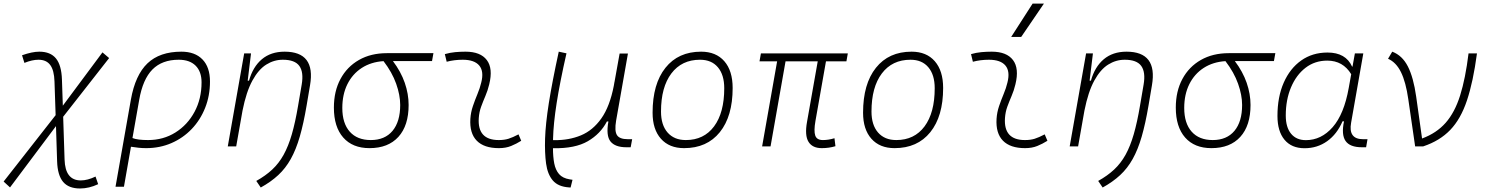

<svg xmlns="http://www.w3.org/2000/svg" viewBox="-48 -815 8271 1069"><path d="M7.8 228.5 -27.8 195.8 261.7 -173.8 255.4 -361.3Q253.4 -423.8 231.7 -453.1Q210 -482.4 166.5 -482.4Q130.9 -482.4 87.9 -464.8L74.7 -507.3Q131.3 -527.3 170.9 -527.3Q232.9 -527.3 263.7 -489.5Q294.4 -451.7 296.9 -371.6L301.8 -226.6L522.5 -523.4L559.6 -491.7L303.7 -165L311.5 73.2Q314.9 189.5 401.9 189.5Q439.5 189.5 483.9 168L498.5 210.4Q447.8 234.4 397.5 234.4Q334.5 234.4 303.5 197.8Q272.5 161.1 270 83.5L263.7 -112.8Z M961.9 -527.3Q1037.6 -527.3 1079.3 -484.1Q1121.1 -440.9 1121.1 -361.3Q1121.1 -282.2 1094.2 -214.6Q1067.4 -147 1019.3 -96.7Q971.2 -46.4 906.5 -18.3Q841.8 9.8 765.6 9.8Q744.1 9.8 723.4 7.6Q702.6 5.4 681.2 2L642.1 224.6H595.2L680.7 -260.3Q705.1 -397.5 773.2 -462.4Q841.3 -527.3 961.9 -527.3ZM689.5 -46.4Q717.8 -35.2 776.4 -35.2Q861.3 -35.2 928.7 -77.4Q996.1 -119.6 1035.2 -192.4Q1074.2 -265.1 1074.2 -356.4Q1074.2 -416.5 1041 -449.5Q1007.8 -482.4 947.3 -482.4Q854.5 -482.4 800.8 -428.2Q747.1 -374 727.1 -259.3Z M1220.2 0 1311.5 -517.6H1349.6L1331.1 -365.7H1338.4Q1359.9 -442.9 1409.9 -485.1Q1460 -527.3 1536.6 -527.3Q1710.4 -527.3 1678.2 -340.3L1659.2 -228Q1642.1 -127 1621.1 -54.4Q1600.1 18.1 1571 70.1Q1542 122.1 1501.2 159.9Q1460.4 197.8 1403.8 229L1378.9 192.4Q1430.7 163.6 1467.8 128.9Q1504.9 94.2 1531.2 46.6Q1557.6 -1 1576.9 -67.6Q1596.2 -134.3 1611.8 -227.1L1631.8 -344.2Q1643.6 -413.1 1618.7 -447.8Q1593.8 -482.4 1526.9 -482.4Q1477.5 -482.4 1434.3 -455.3Q1391.1 -428.2 1357.2 -366.2Q1323.2 -304.2 1302.2 -198.7L1267.1 0Z M2009.3 9.8Q1915 9.8 1863 -49.3Q1811 -108.4 1811 -215.8Q1811 -307.1 1847.7 -375.2Q1884.3 -443.4 1950.7 -481.2Q2017.1 -519 2106 -519H2365.2L2357.4 -475.1H2139.6Q2184.1 -416 2205.6 -354Q2227.1 -292 2227.1 -230.5Q2227.1 -115.7 2170.2 -53Q2113.3 9.8 2009.3 9.8ZM2087.4 -474.6Q2018.1 -470.2 1966.3 -436.8Q1914.6 -403.3 1886.2 -346.2Q1857.9 -289.1 1857.9 -213.9Q1857.9 -128.4 1899.4 -81.8Q1940.9 -35.2 2016.6 -35.2Q2094.7 -35.2 2137.5 -86.4Q2180.2 -137.7 2180.2 -230.5Q2180.2 -285.6 2157.7 -348.9Q2135.3 -412.1 2087.4 -474.6Z M2838.9 -66.9 2854 -31.2Q2827.1 -14.2 2797.6 -2.2Q2768.1 9.8 2729.5 9.8Q2647 9.8 2606.4 -31.7Q2565.9 -73.2 2570.8 -153.3Q2573.2 -189.9 2585 -224.4Q2596.7 -258.8 2610.4 -291.5Q2624 -324.2 2631.3 -355Q2647.5 -417.5 2620.4 -450Q2593.3 -482.4 2528.3 -482.4Q2481.9 -482.4 2439 -471.2L2428.7 -513.7Q2457.5 -522 2486.3 -524.7Q2515.1 -527.3 2543.9 -527.3Q2627 -527.3 2662.4 -480.7Q2697.8 -434.1 2675.8 -345.2Q2667.5 -310.5 2654.5 -280.5Q2641.6 -250.5 2630.9 -221.2Q2620.1 -191.9 2617.7 -157.7Q2609.4 -35.2 2729 -35.2Q2759.8 -35.2 2783.2 -42.5Q2806.6 -49.8 2838.9 -66.9Z M3128.9 229 3121.1 228.5Q3059.6 224.6 3030 189.9Q3000.5 155.3 2992.4 95.7Q2984.4 36.1 2986.8 -42.5Q2989.3 -124 3007.8 -241.7Q3026.4 -359.4 3063 -527.3L3106 -518.1Q3069.3 -356.9 3051.3 -241.5Q3033.2 -126 3031.2 -42Q3031.2 -38.1 3031.2 -34.7H3038.6Q3119.6 -33.7 3186.3 -61.3Q3252.9 -88.9 3300 -155.5Q3347.2 -222.2 3369.6 -337.9L3373 -357.9Q3373.5 -358.9 3373.5 -359.9V-359.4L3401.9 -517.1H3448.2L3382.3 -143.1Q3372.6 -85.9 3387 -63Q3401.4 -40 3447.3 -40H3471.7L3463.4 4.9H3439.5Q3377 4.9 3351.1 -27.3Q3325.2 -59.6 3339.4 -138.7H3331.1Q3295.4 -69.8 3224.9 -28.8Q3154.3 12.2 3033.7 10.3H3030.8Q3030.8 57.6 3037.8 94.5Q3044.9 131.3 3064.7 154.3Q3084.5 177.2 3124 183.6L3139.6 186Z M3760.7 9.8Q3678.2 9.8 3631.8 -42.5Q3585.4 -94.7 3585.4 -187.5Q3585.4 -347.7 3657 -437.5Q3728.5 -527.3 3855.5 -527.3Q3938.5 -527.3 3984.9 -474.1Q4031.2 -420.9 4031.2 -325.2Q4031.2 -167.5 3959.7 -78.9Q3888.2 9.8 3760.7 9.8ZM3770.5 -35.2Q3871.1 -35.2 3927.7 -111.3Q3984.4 -187.5 3984.4 -323.7Q3984.4 -398.4 3949 -440.4Q3913.6 -482.4 3849.6 -482.4Q3747.6 -482.4 3689.9 -406Q3632.3 -329.6 3632.3 -193.8Q3632.3 -119.1 3668.9 -77.1Q3705.6 -35.2 3770.5 -35.2Z M4527.3 9.8Q4475.1 9.8 4453.4 -25.6Q4431.6 -61 4445.3 -136.7L4504.9 -473.6H4325.7L4242.2 0H4195.3L4278.8 -473.6H4180.7L4188.5 -517.6H4672.4L4664.6 -473.6H4550.8L4492.2 -141.6Q4482.4 -85.9 4491 -60.5Q4499.5 -35.2 4533.7 -35.2Q4564.5 -35.2 4598.1 -45.4L4603.5 -1Q4567.9 9.8 4527.3 9.8Z M4932.6 9.8Q4850.1 9.8 4803.7 -42.5Q4757.3 -94.7 4757.3 -187.5Q4757.3 -347.7 4828.9 -437.5Q4900.4 -527.3 5027.3 -527.3Q5110.4 -527.3 5156.7 -474.1Q5203.1 -420.9 5203.1 -325.2Q5203.1 -167.5 5131.6 -78.9Q5060.1 9.8 4932.6 9.8ZM4942.4 -35.2Q5043 -35.2 5099.6 -111.3Q5156.2 -187.5 5156.2 -323.7Q5156.2 -398.4 5120.8 -440.4Q5085.4 -482.4 5021.5 -482.4Q4919.4 -482.4 4861.8 -406Q4804.2 -329.6 4804.2 -193.8Q4804.2 -119.1 4840.8 -77.1Q4877.4 -35.2 4942.4 -35.2Z M5768.6 -66.9 5783.7 -31.2Q5756.8 -14.2 5727.3 -2.2Q5697.8 9.8 5659.2 9.8Q5576.7 9.8 5536.1 -31.7Q5495.6 -73.2 5500.5 -153.3Q5502.9 -189.9 5514.6 -224.4Q5526.4 -258.8 5540 -291.5Q5553.7 -324.2 5561 -355Q5577.1 -417.5 5550 -450Q5522.9 -482.4 5458 -482.4Q5411.6 -482.4 5368.7 -471.2L5358.4 -513.7Q5387.2 -522 5416 -524.7Q5444.8 -527.3 5473.6 -527.3Q5556.6 -527.3 5592 -480.7Q5627.4 -434.1 5605.5 -345.2Q5597.2 -310.5 5584.2 -280.5Q5571.3 -250.5 5560.5 -221.2Q5549.8 -191.9 5547.4 -157.7Q5539.1 -35.2 5658.7 -35.2Q5689.5 -35.2 5712.9 -42.5Q5736.3 -49.8 5768.6 -66.9ZM5582 -609.4 5701.2 -794.9H5764.2L5637.7 -609.4Z M5907.7 0 5999 -517.6H6037.1L6018.6 -365.7H6025.9Q6047.4 -442.9 6097.4 -485.1Q6147.5 -527.3 6224.1 -527.3Q6397.9 -527.3 6365.7 -340.3L6346.7 -228Q6329.6 -127 6308.6 -54.4Q6287.6 18.1 6258.5 70.1Q6229.5 122.1 6188.7 159.9Q6147.9 197.8 6091.3 229L6066.4 192.4Q6118.2 163.6 6155.3 128.9Q6192.4 94.2 6218.8 46.6Q6245.1 -1 6264.4 -67.6Q6283.7 -134.3 6299.3 -227.1L6319.3 -344.2Q6331.1 -413.1 6306.2 -447.8Q6281.2 -482.4 6214.4 -482.4Q6165 -482.4 6121.8 -455.3Q6078.6 -428.2 6044.7 -366.2Q6010.7 -304.2 5989.7 -198.7L5954.6 0Z M6696.8 9.8Q6602.5 9.8 6550.5 -49.3Q6498.5 -108.4 6498.5 -215.8Q6498.5 -307.1 6535.2 -375.2Q6571.8 -443.4 6638.2 -481.2Q6704.6 -519 6793.5 -519H7052.7L7044.9 -475.1H6827.1Q6871.6 -416 6893.1 -354Q6914.6 -292 6914.6 -230.5Q6914.6 -115.7 6857.7 -53Q6800.8 9.8 6696.8 9.8ZM6774.9 -474.6Q6705.6 -470.2 6653.8 -436.8Q6602.1 -403.3 6573.7 -346.2Q6545.4 -289.1 6545.4 -213.9Q6545.4 -128.4 6586.9 -81.8Q6628.4 -35.2 6704.1 -35.2Q6782.2 -35.2 6825 -86.4Q6867.7 -137.7 6867.7 -230.5Q6867.7 -285.6 6845.2 -348.9Q6822.8 -412.1 6774.9 -474.6Z M7482.4 -444.3 7495.6 -517.6H7542.5L7474.6 -131.8Q7458 -40 7541 -40H7565.9L7558.1 4.9H7534.7Q7467.8 4.9 7443.6 -30.3Q7419.4 -65.4 7435.1 -139.6H7426.8Q7396 -67.9 7341.1 -28.8Q7286.1 10.3 7215.3 10.3Q7143.1 10.3 7103.8 -36.9Q7064.5 -84 7064.5 -169.4Q7064.5 -275.4 7099.4 -354.7Q7134.3 -434.1 7196.8 -478.3Q7259.3 -522.5 7343.3 -522.5Q7444.8 -522.5 7480 -444.3ZM7341.8 -477.5Q7272.5 -477.5 7220.7 -437.5Q7168.9 -397.5 7139.9 -328.4Q7110.8 -259.3 7110.8 -171.9Q7110.8 -106 7140.4 -70.3Q7169.9 -34.7 7222.7 -34.7Q7308.6 -34.7 7372.1 -107.2Q7435.5 -179.7 7461.4 -325.7L7475.1 -401.9Q7429.2 -477.5 7341.8 -477.5Z M7831.1 0 7793 -262.2Q7779.3 -358.4 7752.2 -413.3Q7725.1 -468.3 7680.2 -487.8L7703.6 -527.3Q7759.3 -506.3 7790.5 -445.3Q7821.8 -384.3 7836.9 -276.9L7869.6 -43.9Q7950.2 -73.7 8001 -131.3Q8051.8 -189 8081.5 -283.4Q8111.3 -377.9 8128.4 -517.6H8175.3Q8154.3 -359.4 8119.6 -255.9Q8085 -152.3 8026.6 -91.6Q7968.3 -30.8 7876 0Z"/></svg>

Font: Cascadia Mono PL ExtraLight
Style: Italic
Weight: 200
Italic angle: -10°
Monospace: yes
Designer: Aaron Bell
Foundry: Saja Typeworks
Version: Version 2404.023; ttfautohint (v1.8.4)